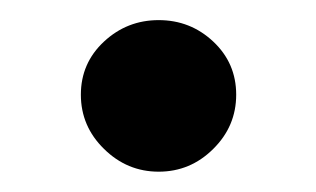

<svg xmlns="http://www.w3.org/2000/svg" viewBox="-20 -449 311 189"><path d="M59.6 -355.8Q59.6 -324.7 82.4 -302.4Q105.1 -280 136.2 -280Q167.4 -280 189.9 -302.4Q212.5 -324.7 212.5 -355.8Q212.5 -386.9 189.9 -408.1Q167.4 -429.2 136.2 -429.2Q105.1 -429.2 82.4 -408.1Q59.6 -386.9 59.6 -355.8Z"/></svg>

Font: Estedad VF
Style: Regular
Weight: 100
Designer: Amin Abedi
Version: Version 7.3